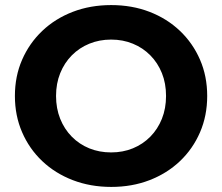

<svg xmlns="http://www.w3.org/2000/svg" viewBox="-20 -732 884 764"><path d="M422.5 11.8Q339.9 11.8 269.6 -15.2Q199.4 -42.2 147.9 -91.1Q96.4 -140 67.9 -206Q39.3 -271.9 39.3 -350.2Q39.3 -428.5 67.9 -494.1Q96.5 -559.8 148 -608.9Q199.6 -658 269.6 -684.9Q339.5 -711.8 422.2 -711.8Q505.2 -711.8 574.8 -685Q644.4 -658.2 695.9 -609.3Q747.3 -560.4 775.9 -494.5Q804.5 -428.7 804.5 -350.1Q804.5 -271.6 775.9 -205.5Q747.3 -139.4 695.9 -90.6Q644.4 -41.8 574.8 -15Q505.2 11.8 422.5 11.8ZM422.2 -125.5Q469.1 -125.5 508.8 -141.8Q548.5 -158.1 578.1 -188.1Q607.7 -218.1 624.2 -259.2Q640.7 -300.3 640.7 -350.2Q640.7 -400.1 624.3 -440.9Q607.8 -481.8 578.2 -511.8Q548.6 -541.8 508.8 -558.1Q469.1 -574.5 422.2 -574.5Q375.3 -574.5 335.4 -558.1Q295.5 -541.8 265.8 -511.8Q236.1 -481.7 219.6 -440.8Q203 -399.8 203 -350.2Q203 -300.6 219.5 -259.4Q236 -218.3 265.7 -188.1Q295.4 -158 335.3 -141.7Q375.3 -125.5 422.2 -125.5Z"/></svg>

Font: Montserrat Alternates Thin
Style: Regular
Weight: 100
Designer: Julieta Ulanovsky
Foundry: Julieta Ulanovsky
Version: Version 9.000